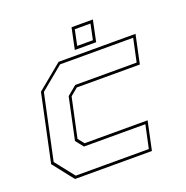

<svg xmlns="http://www.w3.org/2000/svg" viewBox="-122 -783 868 896"><g transform="rotate(-20 312.5 -335.5)"><path d="M100.5 0 19.5 -103 90.5 -437 215.5 -540H597.5L567.5 -398.5H254.5L217.5 -368L175.5 -172L199.5 -141.5H512.5L482.5 0ZM109 -13.5H472L496.5 -128H191.5L161 -166.5L205 -373.5L251.5 -412H556.5L581 -526.5H218L103 -431.5L34 -108.5ZM305.5 -566 327.5 -671H433.5L411.5 -566ZM322.5 -580H400.5L416.5 -657H338.5Z"/></g></svg>

Font: Tourney Thin
Style: Italic
Weight: 100
Italic angle: -12°
Designer: Tyler Finck
Foundry: Etcetera Type Co
Version: Version 1.015